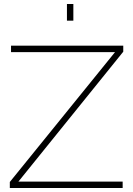

<svg xmlns="http://www.w3.org/2000/svg" viewBox="-20 -938 665 958"><path d="M29 0V-30L554 -678H35V-710H595V-680L72 -32H592V0ZM346 -835H314V-918H346Z"/></svg>

Font: Raleway
Style: ExtraLight
Weight: 200
Designer: Matt McInerney, Pablo Impallari, Rodrigo Fuenzalida
Foundry: Matt McInerney, Pablo Impallari, Rodrigo Fuenzalida
Version: Version 2.001